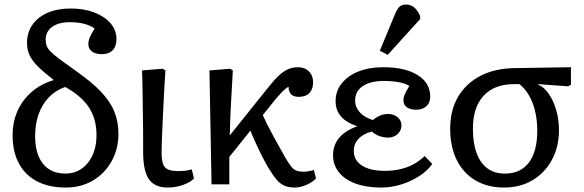

<svg xmlns="http://www.w3.org/2000/svg" viewBox="-20 -820 2599 854"><path d="M272 14.2Q197.8 14.2 144.8 -13.4Q91.8 -41 64 -93Q36.1 -145 36.1 -217.8Q36.1 -277.8 58.1 -326.9Q80.1 -376 121.1 -411.4Q162.1 -446.8 219.2 -463.9Q175.3 -498 148.7 -524.4Q122.1 -550.8 111.1 -575.4Q100.1 -600.1 100.1 -627.9Q100.1 -674.8 124 -709.5Q147.9 -744.1 191.9 -763.2Q235.8 -782.2 294.9 -782.2Q354 -782.2 399.4 -764.6Q444.8 -747.1 471.4 -716.6Q498 -686 498 -647Q498 -613.8 481 -596.4Q463.9 -579.1 432.1 -579.1Q404.3 -579.1 388.7 -591.1Q373 -603 373 -624Q373 -638.2 379.6 -654.1Q386.2 -669.9 400.9 -692.9Q381.8 -707 354.5 -714.1Q327.1 -721.2 289.1 -721.2Q240.2 -721.2 211.7 -700.2Q183.1 -679.2 183.1 -644Q183.1 -628.9 187.5 -616.5Q191.9 -604 205.6 -590.1Q219.2 -576.2 246.1 -556.2Q272.9 -536.1 316.9 -504.9Q385.7 -457 427.5 -413.6Q469.2 -370.1 488 -325Q506.8 -279.8 506.8 -226.1Q506.8 -157.2 476.3 -102.5Q445.8 -47.9 392.8 -16.8Q339.8 14.2 272 14.2ZM271 -47.9Q332 -47.9 370.6 -95.5Q409.2 -143.1 409.2 -219.2Q409.2 -290 376 -341.6Q342.8 -393.1 270 -433.1Q228 -418.9 198 -387.9Q168 -356.9 152.1 -313Q136.2 -269 136.2 -213.9Q136.2 -160.6 152.1 -123.8Q168 -86.9 198 -67.4Q228 -47.9 271 -47.9Z M726.1 14.2Q668 14.2 642.3 -22.9Q616.7 -60.1 616.7 -143.1Q616.7 -166 616.7 -196.5Q616.7 -227.1 616.2 -261.5Q615.7 -295.9 615.2 -331.5Q614.7 -367.2 614.3 -400.1Q613.8 -433.1 613.3 -460.9Q612.8 -488.8 611.8 -506.8L703.6 -514.2L715.8 -506.8Q713.9 -477.1 711.4 -436.5Q709 -396 707 -352.1Q705.1 -308.1 702.9 -266.1Q700.7 -224.1 699.7 -191.2Q698.7 -158.2 698.7 -140.1Q698.7 -92.3 713.9 -75.7Q729 -59.1 772 -59.1Q793 -59.1 807.4 -61Q821.8 -63 833 -66.9L842.8 -25.9Q830.6 -13.7 812.3 -4.9Q793.9 3.9 772 9Q750 14.2 726.1 14.2Z M1291 14.2Q1266.1 14.2 1246.8 6.6Q1227.5 -1 1211.2 -20Q1194.8 -39.1 1174.8 -71.8Q1165 -87.9 1148.9 -118.9Q1132.8 -149.9 1117.7 -183.3Q1102.5 -216.8 1093.8 -238.8L1000 -122.1V0H920.9L911.6 -506.8L1003.9 -514.2L1015.6 -506.8Q1013.7 -469.7 1011.7 -435.3Q1009.8 -400.9 1007.8 -366.5Q1005.9 -332 1004.4 -295.4Q1002.9 -258.8 1002 -217.8L1173.8 -432.1Q1201.7 -467.3 1222.7 -486.1Q1243.7 -504.9 1263.2 -512.9Q1282.7 -521 1305.7 -521Q1335.4 -521 1354 -502.4Q1372.6 -483.9 1372.6 -454.1Q1372.6 -423.3 1356.2 -406.2Q1339.8 -389.2 1308.6 -389.2Q1286.6 -389.2 1275.1 -400.6Q1263.7 -412.1 1263.7 -433.1Q1259.8 -433.1 1250.7 -426Q1241.7 -418.9 1229.7 -406Q1217.8 -393.1 1202.6 -375L1148.9 -308.1Q1155.8 -292 1167.7 -268.1Q1179.7 -244.1 1199.2 -208Q1218.8 -171.9 1250 -117.2Q1264.2 -93.3 1274.9 -79.6Q1285.6 -65.9 1298.8 -61Q1312 -56.2 1329.6 -56.2Q1339.4 -56.2 1351.6 -58.1Q1363.8 -60.1 1376 -64L1385.7 -25.9Q1373.5 -13.7 1357.7 -4.9Q1341.8 3.9 1325 9Q1308.1 14.2 1291 14.2Z M1674.8 14.2Q1609.9 14.2 1561.8 -3.4Q1513.7 -21 1487.5 -53.5Q1461.4 -85.9 1461.4 -129.9Q1461.4 -173.8 1488 -206.3Q1514.6 -238.8 1567.9 -257.8V-258.8Q1520 -274.9 1496.3 -302.5Q1472.7 -330.1 1472.7 -370.1Q1472.7 -415 1499.8 -449Q1526.9 -482.9 1574.2 -502Q1621.6 -521 1684.6 -521Q1781.7 -521 1837.6 -486.1Q1893.6 -451.2 1893.6 -390.1Q1893.6 -363.3 1876.7 -347.7Q1859.9 -332 1830.6 -332Q1804.7 -332 1789.6 -343Q1774.4 -354 1774.4 -374Q1774.4 -382.8 1777.1 -391.4Q1779.8 -399.9 1785.6 -411.4Q1791.5 -422.9 1800.8 -438Q1781.7 -449.2 1752.7 -454.6Q1723.6 -460 1688.5 -460Q1627.4 -460 1593.5 -437Q1559.6 -414.1 1559.6 -373Q1559.6 -343.3 1580.6 -320.1Q1601.6 -296.9 1638.7 -286.1Q1655.8 -300.3 1672.1 -306.6Q1688.5 -313 1705.6 -313Q1731.4 -313 1748.5 -298.6Q1765.6 -284.2 1765.6 -262.2Q1765.6 -239.3 1748.5 -223.6Q1731.4 -208 1705.6 -208Q1686.5 -208 1667 -215.1Q1647.5 -222.2 1633.8 -234.9Q1595.7 -225.1 1574.7 -202.6Q1553.7 -180.2 1553.7 -148.9Q1553.7 -106.9 1590.1 -83.5Q1626.5 -60.1 1691.4 -60.1Q1728.5 -60.1 1761 -67.6Q1793.5 -75.2 1820.6 -90.1Q1847.7 -105 1868.7 -126L1902.8 -90.8Q1880.9 -60.1 1844.7 -36.6Q1808.6 -13.2 1764.6 0.5Q1720.7 14.2 1674.8 14.2ZM1704.6 -576.2 1669.4 -594.2 1736.8 -756.8Q1746.6 -780.8 1757.1 -790.3Q1767.6 -799.8 1785.6 -799.8Q1806.6 -799.8 1821.5 -787.8Q1836.4 -775.9 1848.6 -749V-734.9Z M2221.7 14.2Q2148.4 14.2 2094.5 -17.8Q2040.5 -49.8 2011.5 -108.4Q1982.4 -167 1982.4 -247.1Q1982.4 -330.1 2017.6 -389.6Q2052.7 -449.2 2117.2 -482.7Q2181.6 -516.1 2271.5 -517.1L2519.5 -521V-442.9L2507.3 -436L2373.5 -445.8V-443.8Q2400.4 -432.6 2421.4 -401.9Q2442.4 -371.1 2454.3 -329.1Q2466.3 -287.1 2466.3 -241.2Q2466.3 -167 2434.8 -108.9Q2403.3 -50.8 2348.4 -18.3Q2293.5 14.2 2221.7 14.2ZM2225.6 -47.9Q2295.4 -47.9 2332.5 -96.9Q2369.6 -146 2369.6 -237.8Q2369.6 -307.6 2349.1 -361.3Q2328.6 -415 2290.5 -445.8H2267.6Q2178.7 -445.8 2131.1 -394.3Q2083.5 -342.8 2083.5 -247.1Q2083.5 -183.1 2100.1 -138.7Q2116.7 -94.2 2148.2 -71Q2179.7 -47.9 2225.6 -47.9Z"/></svg>

Font: Literata
Style: Regular
Weight: 400
Designer: Latin by Veronika Burian and Jose Scaglione. Greek by Irene Vlachou. Cyrillic by Vera Evstafieva.
Foundry: TypeTogether
Version: Version 3.002